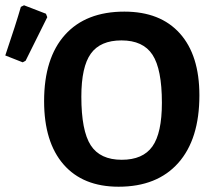

<svg xmlns="http://www.w3.org/2000/svg" viewBox="-37 -697 802 727"><path d="M42 -671 54 -677 137 -645 142 -632Q113 -573 60 -467L49 -461L-17 -487Q24 -608 42 -671ZM434 -653Q570 -653 644 -570.5Q718 -488 718 -336Q718 -170 638 -80Q558 10 412 10Q277 10 203.5 -74.5Q130 -159 130 -314Q130 -477 209 -565Q288 -653 434 -653ZM423 -544Q343 -544 307 -494Q271 -444 271 -331Q271 -202 306.5 -147Q342 -92 424 -92Q504 -92 540 -142.5Q576 -193 576 -308Q576 -435 540.5 -489.5Q505 -544 423 -544Z"/></svg>

Font: Alegreya Sans SC
Style: Bold
Weight: 700
Designer: Juan Pablo del Peral
Foundry: Huerta Tipografica
Version: Version 2.007